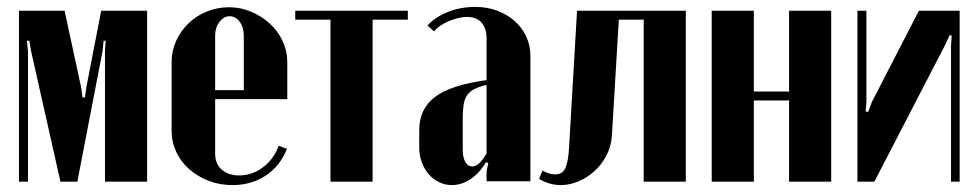

<svg xmlns="http://www.w3.org/2000/svg" viewBox="-20 -526 2830 556"><path d="M406 0H284V-378L286 -408H280L277 -378L204 0H155L70 -378L65 -408H58L61 -378V0H35V-495H167L215 -273L219 -244H226L230 -273L273 -495H406Z M477 -346Q477 -379 490 -407.5Q503 -436 525.5 -458Q548 -480 578.5 -492.5Q609 -505 643 -505Q677 -505 707.5 -492Q738 -479 761.5 -457.5Q785 -436 798.5 -407Q812 -378 812 -346V-239H603V-81Q603 -52 622 -35Q641 -18 673 -18Q710 -18 741.5 -41.5Q773 -65 787 -104L811 -95Q791 -45 749.5 -17.5Q708 10 653 10Q616 10 584 -2.5Q552 -15 528 -36Q504 -57 490.5 -86Q477 -115 477 -148ZM686 -265V-423Q686 -447 674 -463Q662 -479 645 -479Q628 -479 615.5 -462.5Q603 -446 603 -423V-265Z M1161 -469H1059V0H937V-469H835V-495H1161Z M1194 -149Q1194 -211 1240 -245.5Q1286 -280 1389 -294V-415Q1389 -445 1374 -461Q1359 -477 1332 -477Q1320 -477 1306 -473.5Q1292 -470 1279 -464.5Q1266 -459 1255 -451.5Q1244 -444 1237 -435L1218 -452Q1238 -475 1275 -490.5Q1312 -506 1357 -506Q1391 -506 1420 -495Q1449 -484 1470.5 -465Q1492 -446 1504 -420Q1516 -394 1516 -364V-1H1389V-29L1394 -54L1387 -56Q1369 -25 1343 -7.5Q1317 10 1288 10Q1269 10 1251.5 1.5Q1234 -7 1221.5 -21.5Q1209 -36 1201.5 -56Q1194 -76 1194 -99ZM1347 -44Q1368 -44 1389 -82V-280Q1367 -275 1353.5 -268Q1340 -261 1332.5 -250Q1325 -239 1322.5 -222.5Q1320 -206 1320 -181V-92Q1320 -70 1327.5 -57Q1335 -44 1347 -44Z M1551 -32Q1571 -21 1588 -21Q1610 -21 1618 -41Q1626 -61 1628 -100L1651 -495H1966V0H1844V-469H1772L1752 -134Q1750 -102 1736 -75.5Q1722 -49 1701 -30Q1680 -11 1654.5 -0.5Q1629 10 1604 10Q1571 10 1541 -8Z M2163 -495V-261H2265V-495H2387V0H2265V-235H2163V0H2041V-495Z M2759 -495V0H2734V-394L2736 -423L2730 -424L2717 -396L2512 0H2463V-495H2489V-232L2487 -203L2494 -202L2505 -231L2641 -495Z"/></svg>

Font: Moniqa Black Heading
Style: Regular
Weight: 900
Designer: Rajesh Rajput
Foundry: Rajesh Rajput
Version: Version 1.000